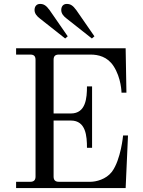

<svg xmlns="http://www.w3.org/2000/svg" viewBox="-20 -958 730 978"><path d="M156 -907C156 -889 168 -875 184 -863L312 -762L325 -773L233 -906C215 -931 202 -938 184 -938C166 -938 156 -925 156 -907ZM292 -907C292 -889 304 -875 320 -863L448 -762L461 -773L369 -906C351 -931 338 -938 320 -938C302 -938 292 -925 292 -907ZM62 0H620L632 -268H607C607 -268 596 -145 550 -83C520 -44 469 -32 440 -32H280C261 -32 253 -41 253 -59V-344H341C418 -344 423 -264 423 -205H449V-518H423C423 -460 418 -380 341 -380H253V-653C253 -672 261 -680 280 -680H441C481 -680 527 -669 558 -622C598.2 -561.1 599 -486 599 -486H624L620 -712H62V-680H134C153 -680 161 -672 161 -653V-59C161 -41 153 -32 134 -32H62Z"/></svg>

Font: Old Standard
Style: Regular
Weight: 400
Designer: Alexey Kryukov <alexios@thessalonica.org.ru>
Version: Version 2.0